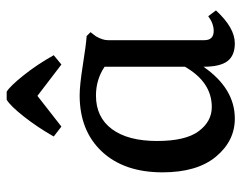

<svg xmlns="http://www.w3.org/2000/svg" viewBox="-95 -629 736 586"><g transform="rotate(-90 273.0 -336.0)"><path d="M273.4 -589.8 369.1 -516.6 397.5 -540Q369.1 -590.8 335.9 -632.3Q302.7 -673.8 286.1 -683.6H261.7Q243.2 -672.9 210.4 -631.3Q177.7 -589.8 149.4 -540L179.7 -516.6ZM135.7 -224.6Q135.7 -313.5 171.9 -362.3Q208 -411.1 274.4 -411.1Q323.2 -411.1 362.3 -384.8V-139.6Q315.4 -57.6 239.3 -57.6Q195.3 -57.6 165.5 -97.7Q135.7 -137.7 135.7 -224.6ZM362.3 -83Q362.3 -32.2 379.4 -9.8Q396.5 12.7 433.6 12.7Q481.4 12.7 534.2 -44.9L516.6 -68.4Q494.1 -51.8 471.7 -51.8Q443.4 -51.8 443.4 -80.1V-375Q443.4 -390.6 455.1 -411.1L467.8 -427.7L456.1 -439.5Q428.7 -441.4 367.2 -451.2Q305.7 -460.9 275.4 -460.9Q167 -460.9 103.5 -393.1Q40 -325.2 40 -208Q40 -102.5 87.9 -44.9Q135.7 12.7 204.1 12.7Q295.9 12.7 362.3 -83Z"/></g></svg>

Font: Kurale
Style: Regular
Weight: 400
Version: 1.0; ttfautohint (v1.3)